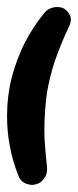

<svg xmlns="http://www.w3.org/2000/svg" viewBox="-56 -482 221 545"><path d="M17 39Q29 43 35 43Q38 43 46 41Q61 38 70 23Q80 10 77 -14Q73 -50 72 -66Q70 -82 70 -116Q70 -161 77 -217Q84 -260 100 -310Q117 -358 139 -405Q145 -416 145 -426Q145 -434 143 -437Q139 -449 125 -458Q118 -462 106 -462Q99 -462 96 -461Q78 -457 69 -444Q39 -408 14 -360Q-9 -314 -23 -261Q-36 -209 -36 -153Q-36 -111 -29 -72Q-21 -26 -4 16Q1 32 17 39Z"/></svg>

Font: Sangu Suruhee
Style: Regular
Weight: 400
Designer: Hasan Shazil
Foundry: Thaana Type Foundry
Version: Version 1.010